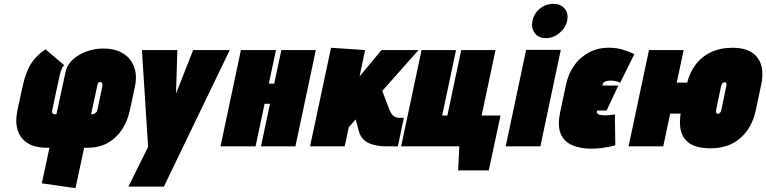

<svg xmlns="http://www.w3.org/2000/svg" viewBox="-20 -760 3979 997"><path d="M98 -314 71 -190Q58 -129 71.5 -85Q85 -41 123 -17Q161 7 221 7H237L197 192L372 217L417 7H437Q494 7 538 -17Q582 -41 612 -85Q642 -129 655 -190L680 -308Q693 -366 677 -411Q661 -456 620 -482Q579 -508 516 -508Q472 -508 430 -493Q388 -478 358.5 -451Q329 -424 321 -389L273 -167H263Q259 -167 255.5 -169Q252 -171 251 -175.5Q250 -180 251 -187L284 -342Q287 -354 290.5 -370.5Q294 -387 300 -401.5Q306 -416 314 -421L216 -504Q173 -476 144 -433.5Q115 -391 98 -314ZM459 -167H453L487 -323Q488 -326 489.5 -328.5Q491 -331 493.5 -332.5Q496 -334 499 -334Q504 -334 507 -331.5Q510 -329 511 -325.5Q512 -322 512 -318Q512 -314 511 -310L485 -187Q484 -181 479.5 -176.5Q475 -172 470 -169.5Q465 -167 459 -167Z M647 209H831L1173 -500H983L894 -274L901 -500H717L749 3Z M1404 -326H1376L1413 -500H1231L1125 0H1307L1354 -221H1382L1335 0H1514L1620 -500H1441Z M2000 -196 1965 -288 2153 -500H1961L1847 -363L1876 -500L1699 -512L1590 0H1770L1791 -99L1827 -140L1843 -80Q1851 -50 1871 -32.5Q1891 -15 1921.5 -7.5Q1952 0 1990 0H2046L2077 -148H2074Q2061 -148 2048 -148.5Q2035 -149 2022.5 -159Q2010 -169 2000 -196Z M2553 -500H2375L2303 -160H2276L2348 -500H2169L2063 0H2365L2359 125H2518L2579 -160H2481Z M2606 0H2786L2892 -501H2712ZM2853 -740Q2814 -740 2783.5 -715.5Q2753 -691 2745 -652Q2737 -615 2756.5 -588.5Q2776 -562 2815 -562Q2853 -562 2885 -588.5Q2917 -615 2925 -652Q2933 -691 2912 -715.5Q2891 -740 2853 -740Z M3130 -186 3191 -316H3108L3109 -320Q3111 -330 3118.5 -334.5Q3126 -339 3137 -340.5Q3148 -342 3161 -341Q3172 -340 3182.5 -337.5Q3193 -335 3200 -330L3274 -479Q3246 -493 3215 -502Q3184 -511 3151 -512Q3089 -514 3041 -489Q2993 -464 2962 -420.5Q2931 -377 2919 -320L2888 -174Q2875 -110 2890 -69.5Q2905 -29 2944 -9.5Q2983 10 3040 12Q3074 13 3108.5 8Q3143 3 3175 -5L3173 -166Q3173 -166 3168.5 -165Q3164 -164 3156.5 -163.5Q3149 -163 3140.5 -162Q3132 -161 3124 -161Q3113 -161 3104.5 -162Q3096 -163 3090 -165.5Q3084 -168 3081 -172Q3078 -176 3080 -183V-186Z M3402 -331 3368 -170H3604L3638 -331ZM3904 -185 3932 -317Q3952 -409 3913.5 -460.5Q3875 -512 3784 -512Q3720 -512 3671 -488.5Q3622 -465 3590 -421.5Q3558 -378 3545 -317L3517 -185Q3505 -126 3515.5 -82Q3526 -38 3563.5 -14Q3601 10 3670 10Q3765 10 3825 -43.5Q3885 -97 3904 -185ZM3751 -311 3726 -191Q3725 -185 3722.5 -180Q3720 -175 3716.5 -172Q3713 -169 3708 -169Q3703 -169 3700.5 -172Q3698 -175 3698 -180Q3698 -185 3699 -191L3724 -311Q3726 -318 3728.5 -323Q3731 -328 3735 -330.5Q3739 -333 3743 -333Q3748 -333 3750 -330.5Q3752 -328 3752.5 -323Q3753 -318 3751 -311ZM3244 0H3424L3530 -500H3350Z"/></svg>

Font: Advent Pro Black
Style: Italic
Weight: 900
Italic angle: -12°
Version: Version 3.000